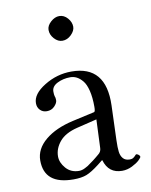

<svg xmlns="http://www.w3.org/2000/svg" viewBox="-77 -705 608 772"><g transform="rotate(-10 227.0 -318.5)"><path d="M166 -599.1Q166 -616.7 182.9 -631.8Q199.7 -647 217.8 -647Q237.3 -647 251.7 -630.4Q266.1 -613.8 266.1 -595.2Q266.1 -578.6 250 -562.7Q233.9 -546.9 213.9 -546.9Q195.8 -546.9 180.9 -563.2Q166 -579.6 166 -599.1ZM293 -211.9 210.9 -191.9Q161.6 -179.7 138.4 -151.9Q115.2 -124 115.2 -91.8Q115.2 -66.4 135.5 -43.2Q155.8 -20 189 -20Q194.3 -20 200.4 -21.5Q206.5 -22.9 213.6 -26.6Q220.7 -30.3 226.1 -33.4Q231.4 -36.6 239.3 -43L251.5 -51.8Q255.4 -54.7 263.7 -61.5L274.9 -70.8Q287.6 -80.1 288.1 -95.2ZM288.1 -45.9H286.1L267.1 -30.8Q235.4 -6.3 214.6 1.7Q193.8 9.8 161.1 9.8Q42 9.8 42 -87.9Q42 -135.3 85 -170.9Q127.4 -206.1 199.2 -222.2L289.1 -242.2Q293.9 -243.7 293.9 -263.2Q293.9 -301.8 287.1 -329.3Q280.3 -356.9 268.6 -370.8Q256.8 -384.8 244.6 -390.9Q232.4 -397 219.2 -397Q189.5 -397 165.8 -385Q142.1 -373 142.1 -352.1Q142.1 -338.9 144 -333Q147 -327.1 147 -315.9Q147 -304.7 134.5 -291.7Q122.1 -278.8 103 -278.8Q86.4 -278.8 75.7 -289.8Q64.9 -300.8 64.9 -317.9Q64.9 -355.5 116.5 -387.2Q168 -418.9 227.1 -418.9Q368.2 -418.9 362.8 -256.8L357.9 -115.2Q356.9 -85 359.1 -67.9Q361.3 -50.8 370.6 -40.3Q379.9 -29.8 397.9 -29.8Q406.7 -29.8 412.6 -33.9Q418.5 -38.1 421.6 -42Q424.8 -45.9 426.8 -45.9Q430.2 -45.9 435.5 -42Q440.9 -38.1 440.9 -33.2Q440.9 -29.8 430.9 -20Q420.9 -10.3 400.9 -0.2Q380.9 9.8 359.9 9.8Q304.2 9.8 288.1 -45.9Z"/></g></svg>

Font: Linux Libertine Display G
Style: Regular
Weight: 400
Designer: Philipp H. Poll
Foundry: Philipp H. Poll
Version: Version 5.0.9